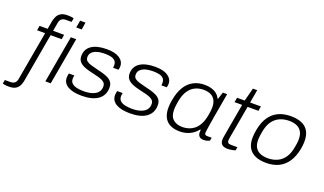

<svg xmlns="http://www.w3.org/2000/svg" viewBox="-165 -1281 3397 2014"><g transform="rotate(20 1534.0 -274.0)"><path d="M-10 183Q-24 183 -37 182Q-50 181 -60.5 179Q-71 177 -80 174L-72 132H-11Q20 132 37.5 117.5Q55 103 60 74L157 -474H67L76 -526H166L182 -617Q187 -643 199.5 -669.5Q212 -696 239 -713.5Q266 -731 315 -731Q330 -731 342.5 -730Q355 -729 365.5 -727.5Q376 -726 385 -723L377 -680H315Q284 -680 266.5 -665.5Q249 -651 244 -623L227 -526H350L342 -474H218L122 71Q117 98 105 123.5Q93 149 66.5 166Q40 183 -10 183ZM443 -642 457 -723H517L504 -642ZM332 0 425 -526H485L392 0Z M741 12Q691 12 652 4Q613 -4 585.5 -20Q558 -36 543.5 -59.5Q529 -83 529 -115Q529 -126 531 -138.5Q533 -151 536 -162H597Q595 -154 593.5 -144Q592 -134 592 -125Q592 -92 612.5 -73.5Q633 -55 668 -47.5Q703 -40 745 -40Q783 -40 814.5 -46.5Q846 -53 870.5 -67Q895 -81 908.5 -103Q922 -125 922 -157Q922 -181 910 -195.5Q898 -210 875.5 -220Q853 -230 824 -237Q795 -244 762 -252Q726 -260 695.5 -270Q665 -280 642.5 -294Q620 -308 607.5 -329Q595 -350 595 -381Q595 -418 610 -447.5Q625 -477 654.5 -497Q684 -517 726.5 -527.5Q769 -538 824 -538Q870 -538 905.5 -530Q941 -522 965.5 -506Q990 -490 1003.5 -467.5Q1017 -445 1017 -416Q1017 -406 1015.5 -397Q1014 -388 1011 -377H951Q952 -385 952.5 -391.5Q953 -398 953 -405Q953 -438 935 -455.5Q917 -473 887.5 -479.5Q858 -486 824 -486Q795 -486 766 -482Q737 -478 713 -467.5Q689 -457 674 -438Q659 -419 659 -390Q659 -362 678 -347Q697 -332 727.5 -323.5Q758 -315 793 -306Q828 -298 862 -288.5Q896 -279 924.5 -265Q953 -251 970 -228Q987 -205 987 -167Q987 -123 970 -89.5Q953 -56 921.5 -33.5Q890 -11 844.5 0.5Q799 12 741 12Z M1280 12Q1230 12 1191 4Q1152 -4 1124.5 -20Q1097 -36 1082.5 -59.5Q1068 -83 1068 -115Q1068 -126 1070 -138.5Q1072 -151 1075 -162H1136Q1134 -154 1132.5 -144Q1131 -134 1131 -125Q1131 -92 1151.5 -73.5Q1172 -55 1207 -47.5Q1242 -40 1284 -40Q1322 -40 1353.5 -46.5Q1385 -53 1409.5 -67Q1434 -81 1447.5 -103Q1461 -125 1461 -157Q1461 -181 1449 -195.5Q1437 -210 1414.5 -220Q1392 -230 1363 -237Q1334 -244 1301 -252Q1265 -260 1234.5 -270Q1204 -280 1181.5 -294Q1159 -308 1146.5 -329Q1134 -350 1134 -381Q1134 -418 1149 -447.5Q1164 -477 1193.5 -497Q1223 -517 1265.5 -527.5Q1308 -538 1363 -538Q1409 -538 1444.5 -530Q1480 -522 1504.5 -506Q1529 -490 1542.5 -467.5Q1556 -445 1556 -416Q1556 -406 1554.5 -397Q1553 -388 1550 -377H1490Q1491 -385 1491.5 -391.5Q1492 -398 1492 -405Q1492 -438 1474 -455.5Q1456 -473 1426.5 -479.5Q1397 -486 1363 -486Q1334 -486 1305 -482Q1276 -478 1252 -467.5Q1228 -457 1213 -438Q1198 -419 1198 -390Q1198 -362 1217 -347Q1236 -332 1266.5 -323.5Q1297 -315 1332 -306Q1367 -298 1401 -288.5Q1435 -279 1463.5 -265Q1492 -251 1509 -228Q1526 -205 1526 -167Q1526 -123 1509 -89.5Q1492 -56 1460.5 -33.5Q1429 -11 1383.5 0.5Q1338 12 1280 12Z M1835 12Q1772 12 1728 -9.5Q1684 -31 1661.5 -74.5Q1639 -118 1639 -181Q1639 -202 1641 -224Q1643 -246 1648 -270Q1664 -361 1700.5 -420.5Q1737 -480 1792 -509Q1847 -538 1918 -538Q1960 -538 1993.5 -528Q2027 -518 2051.5 -498.5Q2076 -479 2091 -448H2097L2122 -526H2170L2150 -412Q2145 -383 2137.5 -341Q2130 -299 2122.5 -254.5Q2115 -210 2108.5 -169.5Q2102 -129 2098 -101Q2094 -73 2094 -66Q2094 -54 2101 -47.5Q2108 -41 2123 -41H2174L2167 -6Q2157 -1 2140 4.5Q2123 10 2103 10Q2071 10 2054.5 -4.5Q2038 -19 2036 -46Q2036 -53 2036.5 -61.5Q2037 -70 2038 -79L2031 -81Q1994 -34 1943.5 -11Q1893 12 1835 12ZM1846 -41Q1880 -41 1913.5 -51.5Q1947 -62 1977 -85.5Q2007 -109 2028.5 -150.5Q2050 -192 2061 -253Q2065 -275 2067 -291Q2069 -307 2070 -319Q2071 -331 2071 -341Q2071 -390 2053.5 -422Q2036 -454 2003 -469.5Q1970 -485 1923 -485Q1873 -485 1830.5 -465Q1788 -445 1757 -399.5Q1726 -354 1712 -275Q1708 -251 1706 -234Q1704 -217 1703 -205.5Q1702 -194 1702 -183Q1702 -110 1741 -75.5Q1780 -41 1846 -41Z M2369 12Q2340 12 2321.5 3.5Q2303 -5 2294.5 -20.5Q2286 -36 2286 -60Q2286 -67 2287 -75.5Q2288 -84 2289 -93L2356 -474H2271L2281 -526H2366L2404 -673H2452L2426 -526H2547L2538 -474H2417L2352 -108Q2351 -98 2349.5 -89Q2348 -80 2348 -74Q2348 -57 2357 -48.5Q2366 -40 2392 -40H2461L2455 -3Q2443 2 2427.5 5Q2412 8 2397 10Q2382 12 2369 12Z M2799 12Q2727 12 2677 -10Q2627 -32 2601.5 -76Q2576 -120 2576 -186Q2576 -210 2579 -234.5Q2582 -259 2587 -284Q2604 -370 2642.5 -426Q2681 -482 2740.5 -510Q2800 -538 2878 -538Q2952 -538 3002 -516Q3052 -494 3077 -449.5Q3102 -405 3102 -338Q3102 -318 3100 -297.5Q3098 -277 3094 -254Q3077 -165 3038 -106Q2999 -47 2939.5 -17.5Q2880 12 2799 12ZM2800 -40Q2857 -40 2904.5 -61.5Q2952 -83 2984 -129.5Q3016 -176 3028 -251Q3033 -275 3035 -290.5Q3037 -306 3037.5 -317.5Q3038 -329 3038 -338Q3038 -391 3018 -423.5Q2998 -456 2962.5 -471Q2927 -486 2878 -486Q2821 -486 2773.5 -464.5Q2726 -443 2694 -397.5Q2662 -352 2649 -275Q2645 -252 2643 -235.5Q2641 -219 2640 -208Q2639 -197 2639 -188Q2639 -135 2658.5 -102.5Q2678 -70 2714.5 -55Q2751 -40 2800 -40Z"/></g></svg>

Font: Archivo SemiExpanded ExtraLight
Style: Italic
Weight: 250
Width: 6
Italic angle: -10°
Designer: Hector Gatti
Foundry: Omnibus-Type
Version: Version 2.001